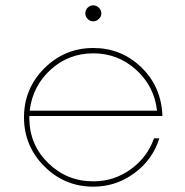

<svg xmlns="http://www.w3.org/2000/svg" viewBox="-20 -690 694 720"><path d="M330 -610Q317.5 -610 308.8 -618.8Q300 -627.5 300 -640Q300 -652.5 308.8 -661.2Q317.5 -670 330 -670Q341.2 -670 350.6 -661.2Q360 -652.5 360 -640Q360 -627.5 350.6 -618.8Q341.2 -610 330 -610ZM588.8 -255H90V-245Q91.2 -146.2 161.2 -78.1Q231.2 -10 330 -10Q407.5 -10 470 -55Q532.5 -100 557.5 -171.2H577.5Q552.5 -91.2 483.8 -40.6Q415 10 330 10Q222.5 10 146.2 -66.2Q70 -142.5 70 -250Q70 -357.5 146.2 -433.8Q222.5 -510 330 -510Q433.8 -510 508.1 -439.4Q582.5 -368.8 588.8 -262.5ZM91.2 -275H568.8Q558.8 -366.2 490.6 -428.1Q422.5 -490 330 -490Q237.5 -490 170 -428.8Q102.5 -367.5 91.2 -275Z"/></svg>

Font: Now Thin
Style: Regular
Weight: 250
Designer: Alfredo Marco Pradil
Foundry: Alfredo Marco Pradil
Version: Version 1.002;PS 001.002;hotconv 1.0.88;makeotf.lib2.5.64775